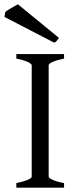

<svg xmlns="http://www.w3.org/2000/svg" viewBox="-41 -864 358 884"><path d="M34.2 0V-21Q67.4 -27.8 86.2 -35.9Q105 -43.9 105 -50.8V-564Q105 -569.8 87.2 -578.6Q69.3 -587.4 34.2 -594.2V-615.2H253.9V-594.2Q220.7 -587.4 201.9 -579.1Q183.1 -570.8 183.1 -564V-50.8Q183.1 -44.9 200.9 -36.4Q218.8 -27.8 253.9 -21V0ZM230.5 -689.5Q223.6 -680.2 220 -675.5Q216.3 -670.9 208.5 -667.5L-20.5 -786.1L-16.6 -808.1Q-13.2 -812 -5.6 -816.9Q2 -821.8 10.7 -826.9Q19.5 -832 27.8 -836.7Q36.1 -841.3 41.5 -844.2Z"/></svg>

Font: Gentium Unicode
Style: Regular
Weight: 400
Version: Version 1.009